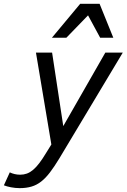

<svg xmlns="http://www.w3.org/2000/svg" viewBox="-110 -786 659 999"><path d="M-59.1 110.8Q-48.3 116.2 -34.4 119.6Q-20.5 123 -4.9 123Q13.2 123 29.5 117.2Q45.9 111.3 61.8 98.1Q77.6 85 94.2 63.2Q110.8 41.5 129.9 9.8L157.2 -34.2L77.1 -512.2H161.1L219.2 -129.9L438 -512.2H528.8L198.2 39.1Q172.4 81.5 150.1 110.8Q127.9 140.1 104.5 158.4Q81.1 176.8 54 184.8Q26.9 192.9 -7.8 192.9Q-19 192.9 -30.5 191.7Q-42 190.4 -52.7 188.5Q-63.5 186.5 -73 183.8Q-82.5 181.2 -89.8 178.2ZM411.1 -589.8 348.1 -706.1 235.4 -589.8H160.2L307.1 -766.1H408.2L479.5 -589.8Z"/></svg>

Font: Clear Sans
Style: Italic
Weight: 400
Italic angle: -12°
Foundry: Intel Corporation
Version: Version 1.00